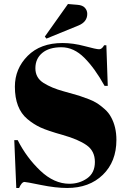

<svg xmlns="http://www.w3.org/2000/svg" viewBox="-20 -925 640 955"><path d="M325 -11Q375 -11 413.5 -38Q452 -65 452 -119.5Q452 -174 410.5 -203Q369 -232 292.5 -253.5Q216 -275 181.5 -291Q147 -307 116 -333Q54 -385 54 -494Q54 -583 117.5 -647Q181 -711 291 -711Q344 -711 401.5 -695.5Q459 -680 473 -680Q487 -680 498 -700H509L516 -498H500Q452 -585 399.5 -637.5Q347 -690 285.5 -690Q224 -690 190 -661.5Q156 -633 156 -585.5Q156 -538 196.5 -512.5Q237 -487 296 -471Q355 -455 373.5 -449Q392 -443 419.5 -432.5Q447 -422 464.5 -410.5Q482 -399 501.5 -381.5Q521 -364 532 -343Q559 -295 559 -229Q559 -121 491.5 -55.5Q424 10 314 10Q257 10 183.5 -5Q110 -20 102 -20Q88 -20 75 10H61L51 -228H68Q112 -141 180.5 -76Q249 -11 325 -11ZM203 -743 318 -905 366 -901Q391 -899 402.5 -886Q414 -873 414 -856Q414 -816 370 -798L211 -733Z"/></svg>

Font: SVN-Abril Fatface
Style: Regular
Weight: 400
Designer: Veronika Burian, Jos? Scaglione
Foundry: TypeTogether
Version: Version 1.001